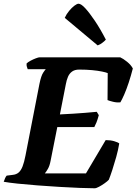

<svg xmlns="http://www.w3.org/2000/svg" viewBox="-31 -1012 734 1032"><path d="M478 0Q448 0 397.5 -2Q347 -4 288 -7.5Q229 -11 170.5 -15.5Q112 -20 64 -25Q16 -30 -11 -35Q-8 -45 -3.5 -54.5Q1 -64 5 -68L37 -72Q57 -74 69.5 -85Q82 -96 90.5 -118Q99 -140 106 -176L181 -561Q190 -605 201.5 -622Q213 -639 215 -640H118Q116 -646 113.5 -653Q111 -660 112 -671Q119 -678 133 -685.5Q147 -693 161.5 -698.5Q176 -704 182 -704H615Q631 -697 652 -680Q673 -663 683 -644Q673 -605 661 -568.5Q649 -532 637 -504.5Q625 -477 616 -462Q597 -460 576.5 -465Q556 -470 547 -474L548 -619Q539 -623 517 -627.5Q495 -632 464 -635Q433 -638 395 -638Q371 -638 356.5 -627.5Q342 -617 334.5 -599.5Q327 -582 323 -560L291 -397Q331 -399 363.5 -401Q396 -403 426.5 -405.5Q457 -408 489 -411L500 -393Q494 -370 487.5 -354Q481 -338 476 -329H277L241 -148Q236 -121 226.5 -104.5Q217 -88 210 -80H431L537 -259Q563 -259 583 -253Q603 -247 610 -241Q604 -205 593.5 -167.5Q583 -130 572.5 -98Q562 -66 554 -46Q547 -38 531.5 -27Q516 -16 501 -8Q486 0 478 0ZM494 -768 317 -916Q326 -936 340.5 -953.5Q355 -971 369 -981.5Q383 -992 391 -992Q405 -992 427.5 -967.5Q450 -943 479 -900Q508 -857 538 -799Q533 -793 520.5 -783Q508 -773 494 -768Z"/></svg>

Font: Texturina 12pt ExtraBold
Style: Italic
Weight: 800
Italic angle: -11°
Designer: Guillermo Torres Carreño
Foundry: Omnibus-Type
Version: Version 1.002